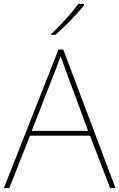

<svg xmlns="http://www.w3.org/2000/svg" viewBox="-20 -972 617 992"><path d="M549 0 445 -271H135L28 0H0L282 -716H307L577 0ZM325 -594Q321 -606 316 -619Q311 -632 305.5 -648Q300 -664 293 -682Q288 -667 282.5 -651.5Q277 -636 271 -621.5Q265 -607 260 -593L144 -296H435ZM414 -945Q401 -928 383.5 -908.5Q366 -889 346.5 -868.5Q327 -848 306.5 -828.5Q286 -809 266 -792H245V-798Q268 -818 294.5 -846Q321 -874 345.5 -902.5Q370 -931 384 -952H414Z"/></svg>

Font: Noto Sans Thai Thin
Style: Regular
Weight: 250
Designer: Monotype Design Team
Foundry: Monotype Imaging Inc.
Version: Version 2.001